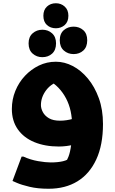

<svg xmlns="http://www.w3.org/2000/svg" viewBox="-20 -901 707 1182"><path d="M279 261Q212 261 162 249Q112 237 84.5 225Q57 213 57 213L113 63H124Q168 83 214.5 91Q261 99 292 99Q336 99 368 91.5Q400 84 427 61L379 107Q391 90 401.5 63.5Q412 37 418 -8.5Q424 -54 424 -128Q424 -174 415 -216Q406 -258 387 -294.5Q368 -331 340 -360.5Q312 -390 273 -410L361 -406Q299 -391 265.5 -347.5Q232 -304 232 -254Q232 -233 244 -210.5Q256 -188 281.5 -173Q307 -158 350 -158Q369 -158 389.5 -161Q410 -164 431 -170L437 -11Q413 -5 389 -2Q365 1 342 1Q257 1 191.5 -26Q126 -53 89.5 -105Q53 -157 53 -230Q53 -289 74.5 -341.5Q96 -394 133.5 -434Q171 -474 219.5 -497.5Q268 -521 324 -521Q377 -521 428 -494.5Q479 -468 521 -417.5Q563 -367 588.5 -296.5Q614 -226 614 -138Q614 -8 572.5 81Q531 170 456.5 215.5Q382 261 279 261ZM324 -727Q291 -727 269 -747Q247 -767 247 -804Q247 -840 269 -860.5Q291 -881 324 -881Q356 -881 378.5 -860.5Q401 -840 401 -804Q401 -767 378.5 -747Q356 -727 324 -727ZM433 -568Q398 -568 373 -590Q348 -612 348 -653Q348 -694 373 -715.5Q398 -737 433 -737Q468 -737 492.5 -715.5Q517 -694 517 -653Q517 -612 493 -590Q469 -568 433 -568ZM240 -549Q206 -549 181 -571Q156 -593 156 -634Q156 -674 181 -696Q206 -718 241 -718Q276 -718 300.5 -696Q325 -674 325 -634Q325 -593 301 -571Q277 -549 240 -549Z"/></svg>

Font: Kufam ExtraBold
Style: Italic
Weight: 800
Italic angle: -11°
Designer: Artur Schmal
Foundry: Original Type
Version: Version 1.301; ttfautohint (v1.8.3)